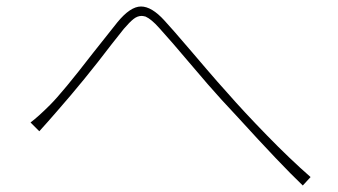

<svg xmlns="http://www.w3.org/2000/svg" viewBox="-20 -628 1040 591"><path d="M134 -305Q173 -344 264 -462L341 -559Q381 -608 414 -608Q447 -608 486 -565Q504 -546 569 -470Q581 -456 616 -415Q651 -374 681 -341Q729 -286 801 -212Q873 -138 936 -83L912 -57Q844 -122 713 -266Q679 -302 662 -321Q627 -359 562 -436Q509 -499 470 -542Q446 -569 428 -577Q420 -579 416 -579Q403 -579 391 -569.5Q379 -560 361 -539L323 -491Q241 -383 155 -285L127 -253Q122 -248 101 -224L74 -251Q98 -269 134 -305Z"/></svg>

Font: Merged Yaku Han JP Thin
Style: Regular
Weight: 250
Designer: Ryoko NISHIZUKA 西塚涼子 (kana, bopomofo & ideographs); Paul D. Hunt (Latin, Greek & Cyrillic); Sandoll Communications 산돌커뮤니
Foundry: Adobe
Version: Version 2.004